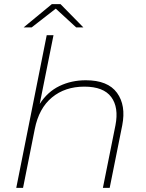

<svg xmlns="http://www.w3.org/2000/svg" viewBox="-20 -913 710 933"><path d="M397 -523Q504 -523 548.5 -462Q593 -401 574 -304L513 0H480L541 -304Q558 -391 520.5 -441.5Q483 -492 390 -492Q296 -492 232.5 -439.5Q169 -387 149 -286L92 0H59L207 -742H240L173 -408Q211 -467 269 -495Q327 -523 397 -523ZM95 -780 232 -893H274L385 -780H350L251 -871L134 -780Z"/></svg>

Font: Montserrat ExtraLight
Style: Italic
Weight: 200
Italic angle: -11.3°
Designer: Julieta Ulanovsky
Foundry: Julieta Ulanovsky
Version: Version 9.000; ttfautohint (v1.8.4.7-5d5b)